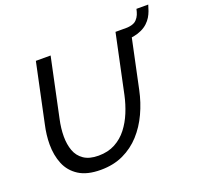

<svg xmlns="http://www.w3.org/2000/svg" viewBox="-136 -945 1148 1101"><g transform="rotate(-20 438.5 -394.0)"><path d="M298 5Q215 5 165 -27Q115 -59 93 -112.5Q71 -166 71 -232Q71 -261 74.5 -290.5Q78 -320 85 -351L161 -710H251L175 -351Q169 -324 166 -298Q163 -272 163 -247Q163 -199 177 -160.5Q191 -122 224.5 -99Q258 -76 314 -76Q372 -76 415.5 -99.5Q459 -123 489.5 -162.5Q520 -202 540 -251Q560 -300 571 -351L647 -710H737L661 -351Q646 -279 616 -214.5Q586 -150 541.5 -101Q497 -52 436.5 -23.5Q376 5 298 5ZM678 -645 692 -709Q727 -709 746.5 -714.5Q766 -720 777 -732Q789 -745 795 -759.5Q801 -774 805 -793H877Q872 -775 865.5 -757Q859 -739 849 -722.5Q839 -706 823 -691Q807 -676 784.5 -665.5Q762 -655 735 -650Q708 -645 678 -645Z"/></g></svg>

Font: Raleway Thin Medium
Style: Italic
Weight: 500
Italic angle: -12°
Version: Version 4.026